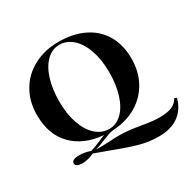

<svg xmlns="http://www.w3.org/2000/svg" viewBox="-174 -805 1186 1176"><g transform="rotate(-30 419.5 -217.0)"><path d="M839 38Q819 111 765 149.5Q711 188 627 188Q556 188 488.5 169Q421 150 319 111Q259 88 221 75Q202 85 179.5 90.5Q157 96 137 96Q116 96 103 89.5Q90 83 90 70Q90 43 145 43Q182 43 221 57Q251 49 297 29Q323 17 338 12Q201 1 122 -80Q43 -161 43 -298Q43 -394 86 -467.5Q129 -541 206 -581.5Q283 -622 381 -622Q482 -622 558 -585.5Q634 -549 676 -478.5Q718 -408 718 -310Q718 -219 679 -148Q640 -77 570.5 -35Q501 7 410 13Q386 15 367 21.5Q348 28 319 40Q278 58 250 64Q258 65 278 65Q296 65 344 63Q380 60 416 60Q476 60 568 76Q642 89 683 89Q743 89 774.5 75.5Q806 62 824 31ZM384 -4Q436 -4 475.5 -42.5Q515 -81 536.5 -149.5Q558 -218 558 -306Q558 -395 534 -463Q510 -531 468.5 -567.5Q427 -604 377 -604Q325 -604 285.5 -565.5Q246 -527 224.5 -458.5Q203 -390 203 -302Q203 -213 227 -145Q251 -77 292.5 -40.5Q334 -4 384 -4Z"/></g></svg>

Font: Playfair Display SC
Style: Bold
Weight: 700
Designer: Claus Eggers Sørensen
Foundry: Claus Eggers Sørensen
Version: Version 1.200; ttfautohint (v1.6)